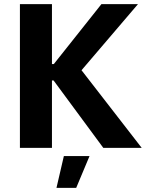

<svg xmlns="http://www.w3.org/2000/svg" viewBox="-20 -720 713 935"><path d="M77 0H233V-328H241L483 0H670L377 -378L652 -700H474L242 -408H233V-700H77ZM255 195H351L416 40H291Z"/></svg>

Font: Fixel Display Bold
Style: Bold
Weight: 700
Designer: AlfaBravo + MacPaw
Foundry: Kyrylo Tkachov, Marchela Mozhyna, Serhii Makarenko, Maria Weinstein, Zakhar Kryvoshyya
Version: Version 1.211